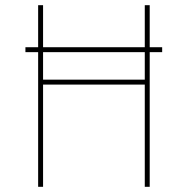

<svg xmlns="http://www.w3.org/2000/svg" viewBox="-20 -720 725 740"><path d="M538 -413H146V-519H538ZM557 0V-519H605V-538H557V-700H538V-538H146V-700H127V-538H78V-519H127V0H146V-394H538V0Z"/></svg>

Font: Advent Pro
Style: Thin
Weight: 100
Designer: Andreas Kalpakidis
Foundry: Andreas Kalpakidis
Version: Version 2.002 2007